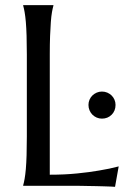

<svg xmlns="http://www.w3.org/2000/svg" viewBox="-20 -720 500 744"><path d="M172.9 -43Q230.5 -43 278.8 -47.9Q327.1 -52.7 363.3 -59.1Q405.3 -65.9 439.9 -75.2L425.8 3.9Q419.9 3.4 408.2 2.9Q396.5 2.4 382.1 2Q367.7 1.5 351.8 1.2Q335.9 1 321.8 0.7Q307.6 0.5 296.6 0.2Q285.6 0 280.8 0H69.8V-2Q72.8 -12.2 75.4 -27.3Q78.1 -42.5 80.1 -64.9Q82 -87.4 83 -118.4Q84 -149.4 84 -190.9V-508.8Q84 -550.3 83 -581.3Q82 -612.3 80.1 -635Q78.1 -657.7 75.4 -672.9Q72.8 -688 69.8 -698.2V-700.2H187V-698.2Q184.1 -688 181.4 -672.9Q178.7 -657.7 177 -635Q175.3 -612.3 174.1 -581.3Q172.9 -550.3 172.9 -508.8ZM322.8 -313.5Q322.8 -324.2 326.9 -333.7Q331.1 -343.3 338.1 -350.1Q345.2 -356.9 354.7 -361.1Q364.3 -365.2 375 -365.2Q386.2 -365.2 395.8 -361.1Q405.3 -356.9 412.4 -350.1Q419.4 -343.3 423.6 -333.7Q427.7 -324.2 427.7 -313.5Q427.7 -290.5 412.6 -275.4Q397.5 -260.3 375 -260.3Q364.3 -260.3 354.7 -264.4Q345.2 -268.6 338.1 -275.6Q331.1 -282.7 326.9 -292.5Q322.8 -302.2 322.8 -313.5Z"/></svg>

Font: Marcellus SC
Style: Regular
Weight: 400
Designer: Astigmatic (AOETI)
Foundry: Astigmatic (AOETI)
Version: Version 1.001